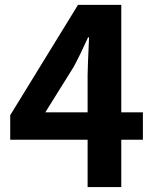

<svg xmlns="http://www.w3.org/2000/svg" viewBox="-20 -760 629 780"><path d="M164.1 -303.7H335.9V-455.1Q335.9 -479.5 341.8 -608.4H337.9Q307.6 -541 279.3 -488.3ZM560.5 -303.7V-192.4H472.7V0H335.9V-192.4H21.5V-292L296.9 -740.2H472.7V-303.7Z"/></svg>

Font: Bpmf Zihi Sans Bold
Style: Bold
Weight: 700
Foundry: But Ko
Version: Version 1.320